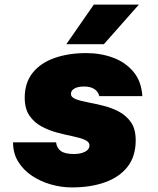

<svg xmlns="http://www.w3.org/2000/svg" viewBox="-20 -807 690 839"><path d="M294 12Q248 12 202.5 -1Q157 -14 119.5 -39Q82 -64 59.5 -100.5Q37 -137 37 -185H225Q228 -160 246 -147Q264 -134 303 -134Q332 -134 351.5 -144Q371 -154 371 -171Q371 -187 350.5 -196Q330 -205 298 -211.5Q266 -218 230 -227.5Q194 -237 161.5 -254.5Q129 -272 108.5 -302Q88 -332 88 -380Q88 -445 122.5 -488.5Q157 -532 218 -553.5Q279 -575 357 -575Q420 -575 474 -555Q528 -535 563 -493.5Q598 -452 602 -387H414Q409 -407 392 -418Q375 -429 348 -429Q320 -429 305 -420Q290 -411 290 -397Q290 -382 310.5 -374Q331 -366 363 -360Q395 -354 431.5 -345Q468 -336 500 -319Q532 -302 552.5 -272.5Q573 -243 573 -194Q573 -124 537.5 -78.5Q502 -33 439 -10.5Q376 12 294 12ZM270 -614 390 -787H587L434 -614Z"/></svg>

Font: Azeret Mono Thin Black
Style: Italic
Weight: 900
Italic angle: -12°
Version: Version 1.002